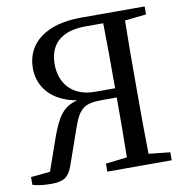

<svg xmlns="http://www.w3.org/2000/svg" viewBox="-82 -812 870 901"><g transform="rotate(-10 352.5 -361.0)"><path d="M367 -379C258 -379 203 -449 203 -539C203 -634 261 -689 377 -689H461C463 -593 463 -497 463 -379ZM666 -695V-733H361C197 -733 99 -658 99 -538C99 -451 156 -375 278 -354C209 -337 182 -293 149 -203L94 -46L2 -37V0C25 7 53 11 92 11C157 11 177 -11 195 -64L251 -224C284 -321 311 -335 399 -335H463C463 -236 463 -142 461 -50L359 -38V0H666V-38L564 -49C562 -145 562 -241 562 -339V-393C562 -491 562 -588 564 -684Z"/></g></svg>

Font: Noto Serif SC Medium
Style: Regular
Weight: 500
Designer: Ryoko NISHIZUKA 西塚涼子 (kana & ideographs); Frank Grießhammer (Latin, Greek & Cyrillic); Wenlong ZHANG 张文龙 (bopomofo); San
Foundry: Adobe Systems Incorporated
Version: Version 1.001;PS 1.001;hotconv 16.6.54;makeotf.lib2.5.65590